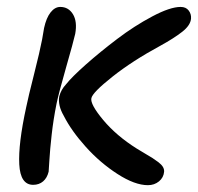

<svg xmlns="http://www.w3.org/2000/svg" viewBox="-20 -483 574 557"><path d="M409.2 54.2Q371.1 54.2 320.8 21.7Q270.5 -10.7 228.8 -57.1Q187 -103.5 165 -147Q147.5 -177.2 151.9 -203.1Q156.7 -222.7 171.9 -238.8Q188 -259.3 229.2 -295.9Q270.5 -332.5 320.1 -370.1Q369.6 -407.7 421.6 -435.3Q473.6 -462.9 503.9 -462.9Q519.5 -462.9 527.3 -452.6Q535.2 -442.4 534.2 -429.2Q532.7 -409.7 508.8 -390.9Q484.9 -372.1 444.8 -350.1Q363.8 -306.2 306.2 -260.5Q248.5 -214.8 245.1 -198.2Q241.2 -180.7 279.5 -134.8Q317.9 -88.9 377 -51.8Q384.8 -46.9 399.4 -38.3Q414.1 -29.8 422.1 -24.7Q430.2 -19.5 439.5 -12.5Q448.7 -5.4 452.6 1.2Q456.5 7.8 456.1 15.1Q454.6 32.2 441.2 43.2Q427.7 54.2 409.2 54.2ZM76.2 53.2Q39.1 53.2 35.9 -6.1Q32.7 -65.4 56.2 -172.9Q62 -201.7 78.9 -268.1Q95.7 -334.5 102.1 -368.2L107.9 -401.9Q114.3 -431.2 126.7 -447Q139.2 -462.9 154.8 -462.9Q178.7 -462.9 191.7 -441.7Q204.6 -420.4 198.2 -384.8Q192.9 -361.3 171.6 -287.1Q150.4 -212.9 144 -182.1Q134.8 -136.2 129.9 -92.3Q125 -48.3 123.3 -18.6Q121.6 11.2 121.1 15.1Q116.7 33.2 105 43.2Q93.3 53.2 76.2 53.2Z"/></svg>

Font: Shantell Sans Bouncy
Style: Italic
Weight: 400
Italic angle: -11.31°
Designer: Stephen Nixon, Anya Danilova, Shantell Martin
Foundry: Arrow Type
Version: Version 1.006;[9816181b4]